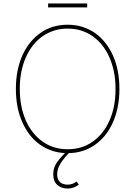

<svg xmlns="http://www.w3.org/2000/svg" viewBox="-20 -881 787 1117"><path d="M72.4 0ZM373.6 9.9Q326.7 9.9 286.4 -3Q246.1 -16 212.9 -39.4Q179.7 -62.9 153.9 -95.7Q128.2 -128.6 110.4 -168.7Q72.4 -253.2 72.4 -363.6Q72.4 -421.9 82.7 -471.8Q93 -521.7 112 -562.7Q131 -603.7 157.5 -635.7Q183.9 -667.6 216.3 -690Q283.7 -737.2 373.6 -737.2Q420.5 -737.2 460.8 -724.3Q501.1 -711.3 534.1 -687.9Q567.1 -664.4 592.9 -631.6Q618.6 -598.7 636.7 -558.9Q674.7 -474.4 674.7 -363.6Q674.7 -305.4 664.2 -255.5Q653.8 -205.6 634.9 -164.6Q616.1 -123.6 589.7 -91.6Q563.2 -59.7 530.9 -37.3Q463.4 9.9 373.6 9.9ZM373.6 -12.8Q456.7 -12.8 519.2 -56.8Q582 -100.9 617.2 -180.4Q652 -258.5 652 -360.4V-363.6Q652.3 -415.5 643.1 -461.6Q633.9 -507.8 616.7 -547.1Q599.4 -586.3 574.8 -617.4Q550.1 -648.4 519 -670.3Q487.9 -692.1 451.2 -703.5Q414.4 -714.8 373.6 -714.5Q332.7 -714.8 296.2 -703.5Q259.6 -692.1 228.5 -670.6Q197.4 -649.1 172.6 -617.9Q147.7 -586.6 130.5 -547.6Q113.3 -508.5 104 -462.2Q94.8 -415.8 95.2 -363.6Q95.2 -260.7 130 -180.8Q164.8 -101.9 227.6 -57.5Q289.8 -12.8 373.6 -12.8ZM373.6 215.9Q337 215.9 313.2 194.6Q289.8 174 289.8 132.8Q289.8 93.4 311.4 63.2Q322.4 47.9 336.5 32.1Q350.5 16.3 367.9 0H390.6Q372.5 18.1 358 35Q343.4 51.8 333.3 68Q323.2 84.2 317.8 100.1Q312.5 116.1 312.5 132.8Q312.5 149.1 317.1 160.5Q321.7 171.9 330.1 179.2Q338.4 186.4 349.6 189.8Q360.8 193.2 373.6 193.2Q388.5 193.2 400.6 188.7Q412.6 184.3 425.4 174.7L438.9 193.2Q422.9 204.5 407.5 210.2Q392 215.9 373.6 215.9ZM487.2 -838.1H259.9V-860.8H487.2Z"/></svg>

Font: Linik Sans Thin
Style: Regular
Weight: 100
Designer: Fonts by Rasmus Andersson / Changes by Cristiano Sobral with parts from Marc Monis
Foundry: rsms
Version: Version 3.020; ttfautohint (v1.6)